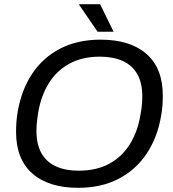

<svg xmlns="http://www.w3.org/2000/svg" viewBox="-20 -888 828 920"><path d="M354.4 12Q213.5 12 135.3 -56.4Q57 -124.8 57 -256Q57 -281.8 58.9 -306.2Q60.9 -330.6 64.9 -354Q83.4 -458.8 135 -536Q186.7 -613.1 269.4 -655.5Q352.1 -698 462.1 -698Q603.5 -698 681.8 -629.6Q760.1 -561.2 760.1 -430Q760.1 -405.7 758.4 -381.9Q756.6 -358 752.2 -334.2Q734.7 -229.2 682.5 -151.4Q630.3 -73.5 547.4 -30.7Q464.4 12 354.4 12ZM356.5 -70.1Q441.9 -70.1 503.3 -103.3Q564.6 -136.5 602.2 -196.9Q639.8 -257.2 653.2 -338.7Q656.8 -357 658.5 -372Q660.3 -387.1 661.1 -400.2Q661.8 -413.4 661.8 -426.2Q661.8 -491.1 637.7 -533.1Q613.6 -575.2 568 -595.8Q522.3 -616.5 458.9 -616.5Q374.5 -616.5 313.2 -583.2Q251.9 -550 214.3 -489.9Q176.7 -429.8 162.8 -347.9Q160.2 -329.5 158.2 -314.2Q156.2 -298.9 155.4 -286Q154.7 -273.2 154.7 -260.3Q154.7 -195.9 178.8 -153.6Q202.9 -111.4 248.3 -90.7Q293.6 -70.1 356.5 -70.1ZM447.5 -736 359.2 -865 360.2 -868H459.7L524.2 -736Z"/></svg>

Font: Archivo Variable SemiBold
Style: Italic
Weight: 600
Italic angle: -10°
Designer: Hector Gatti
Foundry: Omnibus-Type
Version: Version 2.001